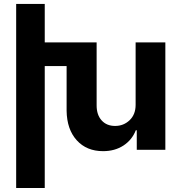

<svg xmlns="http://www.w3.org/2000/svg" viewBox="-20 -760 915 974"><path d="M668 -231.9V-544.9H818.8V0H673.8V-99.1H668.9Q649.9 -50.3 606.2 -21.7Q562.5 6.8 502.9 6.8Q419.4 6.8 369.4 -48.3Q319.3 -103.5 317.9 -198.2V-424.8H207V193.8H62V-740.2H207V-544.9H470.2V-225.1Q470.2 -177.2 495.6 -149.2Q521 -121.1 564 -121.1Q606.9 -121.1 637.5 -150.1Q668 -179.2 668 -228Z"/></svg>

Font: Telcell.Market
Style: Bold
Weight: 700
Designer: Rasmus Andersson, Sedrak Mkrtchyan
Version: Version 3.019;git-0a5106e0b